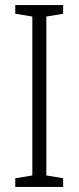

<svg xmlns="http://www.w3.org/2000/svg" viewBox="-20 -734 309 754"><path d="M228 0V-34L162 -45V-669L228 -680V-714H40V-680L107 -669V-45L40 -34V0Z"/></svg>

Font: Noto Sans Kannada Condensed Light
Style: Regular
Weight: 300
Width: 3
Designer: Jelle Bosma - Monotype Design Team
Foundry: Monotype Imaging Inc.
Version: Version 2.005